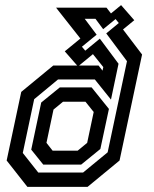

<svg xmlns="http://www.w3.org/2000/svg" viewBox="-20 -730 600 750"><path d="M87 0 6 -103 63 -371 188 -474H281.5L233 -529.5L294 -579.5L199 -700H396L413.5 -677.5L453 -710L504.5 -651L460.5 -615L535 -517L447 -103L322 0ZM149 -87 102 -145.5 141 -329.5 213.5 -388.5H338L405.5 -304.5L372 -148L297 -87ZM185.5 -141.5H283.5L320.5 -172L346 -292.5L314 -332.5H226L189 -302L161.5 -172ZM129.5 -56H304.5L400.5 -135L476 -491L395 -599.5L444 -640L431.5 -655.5L383 -616L353 -656.5H311L357.5 -594.5L300 -547.5L313 -532L370 -579L443 -481L413.5 -341L350.5 -419.5H206.5L113.5 -342.5L69 -132.5ZM380.5 -454 383.5 -468 343 -518.5 289 -474H365Z"/></svg>

Font: Tourney Thin SemiBold
Style: Italic
Weight: 600
Italic angle: -12°
Version: Version 1.015